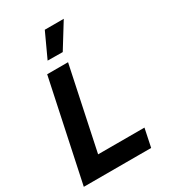

<svg xmlns="http://www.w3.org/2000/svg" viewBox="-234 -1111 1092 1227"><g transform="rotate(-30 312.0 -497.0)"><path d="M327 -813 216 -814 299 -994H439ZM13 0 170 -740H324L196 -134H538L510 0Z"/></g></svg>

Font: Be Vietnam Pro
Style: Bold Italic
Weight: 700
Italic angle: -12°
Designer: Lam Bao, Tony Le, Vietanh Nguyen
Foundry: Yellow Type Foundry
Version: Version 1.002; ttfautohint (v1.8.3)